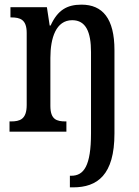

<svg xmlns="http://www.w3.org/2000/svg" viewBox="-20 -567 597 827"><path d="M281 240H295C399 240 473 187 473 8V-351C473 -487 422 -547 331 -547C268 -547 228 -523 198 -457H194L182 -536H25V-492H28C67 -492 95 -483 95 -425V-115C95 -53 66 -44 27 -44H21V0H266V-44H263C224 -44 197 -52 197 -111V-318C197 -403 221 -480 291 -480C350 -480 372 -429 372 -343V7C372 148 341 190 287 190H281Z"/></svg>

Font: Noto Serif Myanmar Condensed Medium
Style: Regular
Weight: 500
Width: 3
Designer: Ben Mitchell and the Monotype Design Team
Foundry: Monotype Imaging Inc.
Version: Version 2.106